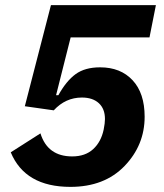

<svg xmlns="http://www.w3.org/2000/svg" viewBox="-20 -718 640 750"><path d="M589 -698 564 -572H256L199 -346H208Q239 -402 275.5 -428.5Q312 -455 371 -455Q451 -455 498 -404.5Q545 -354 545 -262Q545 -151 466.5 -69.5Q388 12 255 12Q78 12 22 -123L138 -197Q166 -107 262 -107Q313 -107 344 -135.5Q375 -164 385 -212Q390 -237 390 -253Q390 -293 366 -315Q342 -337 300 -337Q236 -337 190 -287L77 -303L179 -698Z"/></svg>

Font: Aneliza
Style: Bold Italic
Weight: 700
Italic angle: -11.31°
Designer: Mike Abbink, Paul van der Laan, Pieter van Rosmalen
Foundry: Bold Monday
Version: Version 3.0